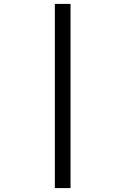

<svg xmlns="http://www.w3.org/2000/svg" viewBox="-20 -850 640 980"><path d="M260 110V-830H340V110Z"/></svg>

Font: Pitagon Sans Mono Light
Style: Regular
Weight: 300
Monospace: yes
Designer: Travis Tran
Foundry: Pitagon
Version: Version 1.001; ttfautohint (v1.8.4.7-5d5b);gftools[0.9.26]